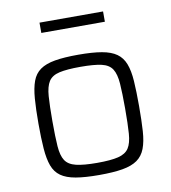

<svg xmlns="http://www.w3.org/2000/svg" viewBox="-79 -751 736 827"><g transform="rotate(-10 289.0 -337.5)"><path d="M289 8Q227 8 186.5 1Q146 -6 122 -23Q98 -40 87 -70Q76 -100 72.5 -145.5Q69 -191 69 -255Q69 -319 72.5 -364.5Q76 -410 87 -440Q98 -470 122 -487Q146 -504 186.5 -511Q227 -518 289 -518Q351 -518 391.5 -511Q432 -504 456 -487Q480 -470 491.5 -440Q503 -410 506 -364.5Q509 -319 509 -255Q509 -191 506 -145.5Q503 -100 491.5 -70Q480 -40 456 -23Q432 -6 391.5 1Q351 8 289 8ZM289 -45Q349 -45 381.5 -53Q414 -61 428 -82.5Q442 -104 445 -145.5Q448 -187 448 -255Q448 -322 445 -364Q442 -406 428 -428Q414 -450 381.5 -457.5Q349 -465 289 -465Q230 -465 197 -457.5Q164 -450 150 -428Q136 -406 133 -364Q130 -322 130 -255Q130 -187 133 -145.5Q136 -104 150 -82.5Q164 -61 197 -53Q230 -45 289 -45ZM149 -638V-683H427V-638Z"/></g></svg>

Font: Saira Thin Light
Style: Regular
Weight: 300
Version: Version 1.101